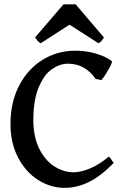

<svg xmlns="http://www.w3.org/2000/svg" viewBox="-20 -868 591 902"><path d="M29.3 -286.1Q29.3 -387.2 69.8 -465.6Q110.4 -543.9 179.9 -586.9Q249.5 -629.9 334 -629.9Q384.8 -629.9 431.4 -616Q478 -602.1 504.9 -581.1Q508.3 -578.1 499.5 -559.8Q490.7 -541.5 477.3 -520.5Q463.9 -499.5 456.1 -491.7L429.2 -497.1Q379.9 -568.8 298.8 -568.8Q261.2 -568.8 224.1 -543.2Q187 -517.6 161.9 -458Q136.7 -398.4 136.7 -304.2Q136.7 -224.6 164.6 -168.9Q192.4 -113.3 236.1 -85.9Q279.8 -58.6 326.2 -58.6Q357.4 -58.6 400.6 -75.7Q443.8 -92.8 491.2 -132.3Q496.6 -129.4 507.3 -112.3Q512.2 -105 514.2 -103Q454.1 -40.5 397.5 -12.9Q340.8 14.6 283.7 14.6Q218.3 14.6 159.9 -22Q101.6 -58.6 65.4 -127Q29.3 -195.3 29.3 -286.1ZM306.6 -752 171.4 -665Q164.1 -668.5 158.9 -673.8Q153.8 -679.2 144.5 -691.9L278.3 -847.7H335.4L468.3 -691.9Q461.4 -680.7 455.8 -674.6Q450.2 -668.5 442.4 -665Z"/></svg>

Font: David Libre Medium
Style: Regular
Weight: 500
Version: Version 1.000